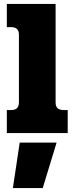

<svg xmlns="http://www.w3.org/2000/svg" viewBox="-20 -682 372 984"><path d="M15 -118H36Q58 -118 67.5 -128Q77 -138 77 -158V-505Q77 -543 36 -543H15V-662H265V-156Q265 -118 306 -118H327V0H15ZM81 49H270L199 282H46Z"/></svg>

Font: Pridi
Style: Bold
Weight: 700
Designer: Katatrad Team
Foundry: CadsonDemak
Version: Version 1.001